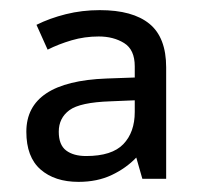

<svg xmlns="http://www.w3.org/2000/svg" viewBox="-20 -742 397 379"><path d="M177 -722Q242 -722 275 -695Q308 -668 308 -609V-389H261L249 -431Q229 -410 200.5 -396.5Q172 -383 135 -383Q88 -383 60 -407.5Q32 -432 32 -482Q32 -581 190 -587L246 -589V-611Q246 -644 225 -657Q204 -670 175 -670Q147 -670 121.5 -662.5Q96 -655 74 -644L52 -693Q78 -706 110 -714Q142 -722 177 -722ZM246 -544 198 -542Q138 -540 117 -524.5Q96 -509 96 -482Q96 -456 110.5 -445Q125 -434 150 -434Q201 -434 223.5 -457.5Q246 -481 246 -521Z"/></svg>

Font: Apis
Style: Regular
Weight: 400
Designer: Monotype Design Team
Foundry: Monotype Imaging Inc.
Version: Version 2.000; build 0001